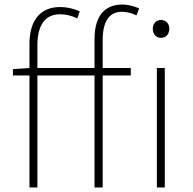

<svg xmlns="http://www.w3.org/2000/svg" viewBox="-20 -827 852 847"><path d="M397 0H433V-494H557V-527H433V-650C433 -729 459 -775 518 -775C538 -775 560 -770 582 -759L594 -790C569 -801 542 -807 520 -807C443 -807 397 -758 397 -655V-527H145V-628C145 -714 178 -764 244 -764C268 -764 294 -759 321 -746L332 -777C303 -790 273 -796 245 -796C163 -796 110 -743 110 -633V-527L37 -522V-494H110V0H145V-494H397ZM672 0H707V-527H672ZM690 -660C711 -660 727 -675 727 -701C727 -723 711 -739 690 -739C670 -739 654 -723 654 -701C654 -675 670 -660 690 -660Z"/></svg>

Font: Source Han Sans JP ExtraLight
Style: Regular
Weight: 250
Designer: Ryoko NISHIZUKA 西塚涼子 (kana, bopomofo & ideographs); Paul D. Hunt (Latin, Greek & Cyrillic); Sandoll Communications 산돌커뮤니
Foundry: Adobe
Version: Version 2.001;hotconv 1.0.107;makeotfexe 2.5.65593